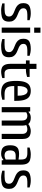

<svg xmlns="http://www.w3.org/2000/svg" viewBox="1300 -2020 730 3370"><g transform="rotate(90 1665.0 -335.0)"><path d="M160 10Q130 10 96.5 3.5Q63 -3 40 -10V-50H140Q208 -50 239 -67.5Q270 -85 270 -130Q270 -160 253 -178Q236 -196 209.5 -208.5Q183 -221 152.5 -232.5Q122 -244 95.5 -261.5Q69 -279 52 -307Q35 -335 35 -380Q35 -455 80 -482.5Q125 -510 215 -510Q245 -510 279 -504Q313 -498 335 -490V-450H235Q183 -450 154 -434Q125 -418 125 -380Q125 -350 142 -332Q159 -314 185.5 -301.5Q212 -289 242.5 -277.5Q273 -266 299.5 -248.5Q326 -231 343 -203Q360 -175 360 -130Q360 -75 339 -44.5Q318 -14 274 -2Q230 10 160 10Z M465 0V-500H555V0ZM465 -570V-680H555V-570Z M785 10Q755 10 721.5 3.5Q688 -3 665 -10V-50H765Q833 -50 864 -67.5Q895 -85 895 -130Q895 -160 878 -178Q861 -196 834.5 -208.5Q808 -221 777.5 -232.5Q747 -244 720.5 -261.5Q694 -279 677 -307Q660 -335 660 -380Q660 -455 705 -482.5Q750 -510 840 -510Q870 -510 904 -504Q938 -498 960 -490V-450H860Q808 -450 779 -434Q750 -418 750 -380Q750 -350 767 -332Q784 -314 810.5 -301.5Q837 -289 867.5 -277.5Q898 -266 924.5 -248.5Q951 -231 968 -203Q985 -175 985 -130Q985 -75 964 -44.5Q943 -14 899 -2Q855 10 785 10Z M1240 10Q1200 10 1168.5 -3.5Q1137 -17 1118.5 -53.5Q1100 -90 1100 -160V-425H1040V-490H1100V-610H1190V-490H1330V-445Q1308 -438 1274 -431.5Q1240 -425 1210 -425H1190V-160Q1190 -115 1201 -91.5Q1212 -68 1228.5 -59Q1245 -50 1260 -50H1350V-10Q1338 -5 1317.5 -0.5Q1297 4 1276 7Q1255 10 1240 10Z M1610 10Q1535 10 1489 -13.5Q1443 -37 1421.5 -93.5Q1400 -150 1400 -250Q1400 -350 1420 -406.5Q1440 -463 1479 -486.5Q1518 -510 1575 -510Q1633 -510 1671.5 -486.5Q1710 -463 1730 -406.5Q1750 -350 1750 -250V-220H1490Q1490 -123 1522.5 -86.5Q1555 -50 1630 -50H1730V-10Q1708 -3 1674 3.5Q1640 10 1610 10ZM1490 -280H1660Q1660 -348 1648 -386Q1636 -424 1617 -439.5Q1598 -455 1575 -455Q1553 -455 1533.5 -439.5Q1514 -424 1502 -386Q1490 -348 1490 -280Z M1860 0V-500H1935L1940 -470H1945Q1964 -489 1987.5 -499.5Q2011 -510 2045 -510Q2079 -510 2108.5 -500.5Q2138 -491 2157 -466Q2182 -488 2218 -499Q2254 -510 2280 -510Q2320 -510 2351.5 -497.5Q2383 -485 2401.5 -452.5Q2420 -420 2420 -360V0H2330V-360Q2330 -395 2318.5 -414.5Q2307 -434 2288.5 -442Q2270 -450 2250 -450Q2228 -450 2207 -444Q2186 -438 2175 -430Q2179 -419 2182 -401Q2185 -383 2185 -360V0H2095V-360Q2095 -395 2083.5 -414.5Q2072 -434 2053.5 -442Q2035 -450 2015 -450Q1996 -450 1978.5 -444Q1961 -438 1950 -430V0Z M2680 10Q2635 10 2601.5 -3Q2568 -16 2549 -50.5Q2530 -85 2530 -150Q2530 -213 2549 -246.5Q2568 -280 2601.5 -292.5Q2635 -305 2680 -305Q2703 -305 2730.5 -302Q2758 -299 2780 -295V-340Q2780 -408 2751.5 -429Q2723 -450 2670 -450H2570V-490Q2593 -498 2626.5 -504Q2660 -510 2690 -510Q2750 -510 2790 -496.5Q2830 -483 2850 -446.5Q2870 -410 2870 -340V0H2795L2790 -30H2785Q2766 -11 2738 -0.5Q2710 10 2680 10ZM2710 -50Q2729 -50 2749 -56.5Q2769 -63 2780 -70V-245H2710Q2685 -245 2664.5 -237Q2644 -229 2632 -208.5Q2620 -188 2620 -150Q2620 -110 2632 -88.5Q2644 -67 2664.5 -58.5Q2685 -50 2710 -50Z M3095 10Q3065 10 3031.5 3.5Q2998 -3 2975 -10V-50H3075Q3143 -50 3174 -67.5Q3205 -85 3205 -130Q3205 -160 3188 -178Q3171 -196 3144.5 -208.5Q3118 -221 3087.5 -232.5Q3057 -244 3030.5 -261.5Q3004 -279 2987 -307Q2970 -335 2970 -380Q2970 -455 3015 -482.5Q3060 -510 3150 -510Q3180 -510 3214 -504Q3248 -498 3270 -490V-450H3170Q3118 -450 3089 -434Q3060 -418 3060 -380Q3060 -350 3077 -332Q3094 -314 3120.5 -301.5Q3147 -289 3177.5 -277.5Q3208 -266 3234.5 -248.5Q3261 -231 3278 -203Q3295 -175 3295 -130Q3295 -75 3274 -44.5Q3253 -14 3209 -2Q3165 10 3095 10Z"/></g></svg>

Font: Cuprum
Style: Regular
Weight: 400
Designer: Jovanny Lemonad
Foundry: Jovanny Lemonad
Version: Version 3.000